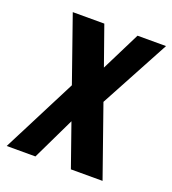

<svg xmlns="http://www.w3.org/2000/svg" viewBox="-127 -663 672 748"><g transform="rotate(20 209.0 -289.0)"><path d="M-15.6 0 142.1 -309.1 47.9 -578.1H178.7L235.8 -416.5L316.4 -578.1H434.6L279.8 -290.5L381.8 0H250.5L188.5 -176.8L103.5 0Z"/></g></svg>

Font: Oswald
Style: Medium
Weight: 500
Designer: Vernon Adams
Foundry: Vernon Adams
Version: 3.0; ttfautohint (v0.94.23-7a4d-dirty) -l 8 -r 50 -G 150 -x 